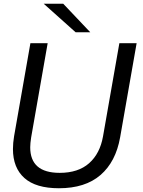

<svg xmlns="http://www.w3.org/2000/svg" viewBox="-20 -993 760 1023"><path d="M49 -199Q49 -231 55 -267L142 -763H234L146 -261Q141 -229 141 -208Q141 -72 298 -72Q397 -72 455 -123.5Q513 -175 529 -267L616 -763H708L620 -261Q597 -131 515.5 -60.5Q434 10 294 10Q171 10 110 -44.5Q49 -99 49 -199ZM317 -973 461 -821H383L213 -973Z"/></svg>

Font: Open Sauce Sans
Style: Italic
Weight: 400
Italic angle: -10°
Designer: Alfredo Marco Pradil
Foundry: Creative Sauce Fz LLC
Version: Version 1.477